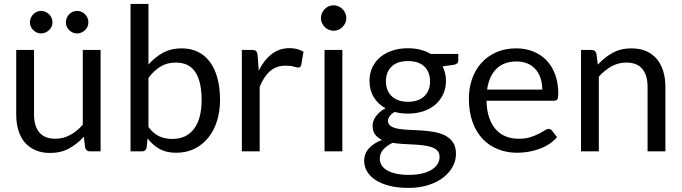

<svg xmlns="http://www.w3.org/2000/svg" viewBox="-20 -756 3405 959"><path d="M150 -506.5V-183.5Q150 -126 176.5 -94.5Q203 -63 256.5 -63Q295.5 -63 330 -81.5Q364.5 -100 393.5 -133V-506.5H482.5V0H429.5Q410.5 0 405.5 -18.5L398.5 -73Q365.5 -36.5 324.5 -14.2Q283.5 8 230.5 8Q189 8 157.2 -5.8Q125.5 -19.5 104 -44.5Q82.5 -69.5 71.8 -105Q61 -140.5 61 -183.5V-506.5ZM185 -589Q174 -589 164 -593.5Q154 -598 146.2 -605.5Q138.5 -613 134 -623Q129.5 -633 129.5 -644.5Q129.5 -656 134 -666.5Q138.5 -677 146.2 -684.8Q154 -692.5 164 -697Q174 -701.5 185 -701.5Q196.5 -701.5 206.8 -697Q217 -692.5 225 -684.8Q233 -677 237.5 -666.5Q242 -656 242 -644.5Q242 -633 237.5 -623Q233 -613 225 -605.5Q217 -598 206.8 -593.5Q196.5 -589 185 -589ZM365 -589Q353.5 -589 343.2 -593.5Q333 -598 325.5 -605.5Q318 -613 313.5 -623Q309 -633 309 -644.5Q309 -656 313.5 -666.5Q318 -677 325.5 -684.8Q333 -692.5 343.2 -697Q353.5 -701.5 365 -701.5Q376.5 -701.5 386.8 -697Q397 -692.5 404.8 -684.8Q412.5 -677 417 -666.5Q421.5 -656 421.5 -644.5Q421.5 -633 417 -623Q412.5 -613 404.8 -605.5Q397 -598 386.8 -593.5Q376.5 -589 365 -589Z M632 0V-736.5H721.5V-433.5Q753 -470 793.8 -492.2Q834.5 -514.5 887 -514.5Q931 -514.5 966.5 -498Q1002 -481.5 1027 -448.8Q1052 -416 1065.5 -367.8Q1079 -319.5 1079 -256.5Q1079 -200.5 1064 -152.2Q1049 -104 1020.8 -68.8Q992.5 -33.5 951.8 -13.2Q911 7 860 7Q811 7 776.8 -12Q742.5 -31 717 -65L712.5 -19Q708.5 0 689.5 0ZM721.5 -367V-122Q745.5 -89 774.8 -75.5Q804 -62 840 -62Q911 -62 949 -112.5Q987 -163 987 -256.5Q987 -306 978.2 -341.5Q969.5 -377 953 -399.8Q936.5 -422.5 912.5 -433Q888.5 -443.5 858 -443.5Q814.5 -443.5 781.8 -423.5Q749 -403.5 721.5 -367Z M1188 0V-506.5H1239Q1253.5 -506.5 1259 -501Q1264.5 -495.5 1266.5 -482L1272.5 -403Q1298.5 -456 1336.8 -485.8Q1375 -515.5 1426.5 -515.5Q1447.5 -515.5 1464.5 -510.8Q1481.5 -506 1496 -497.5L1484.5 -431Q1481 -418.5 1469 -418.5Q1462 -418.5 1447.5 -423.2Q1433 -428 1407 -428Q1360.5 -428 1329.2 -401Q1298 -374 1277 -322.5V0Z M1690 -506.5V0H1601V-506.5ZM1646 -602.5Q1633 -602.5 1621.8 -607.5Q1610.5 -612.5 1601.8 -621.2Q1593 -630 1588 -641.2Q1583 -652.5 1583 -665.5Q1583 -678.5 1588 -690.2Q1593 -702 1601.8 -710.8Q1610.5 -719.5 1621.8 -724.5Q1633 -729.5 1646 -729.5Q1659 -729.5 1670.5 -724.5Q1682 -719.5 1690.8 -710.8Q1699.5 -702 1704.8 -690.2Q1710 -678.5 1710 -665.5Q1710 -652.5 1704.8 -641.2Q1699.5 -630 1690.8 -621.2Q1682 -612.5 1670.5 -607.5Q1659 -602.5 1646 -602.5Z M2131.5 -486.5H2269V-453.5Q2269 -437 2248 -432.5L2190.5 -424.5Q2207.5 -392 2207.5 -352Q2207.5 -315 2193.2 -284.8Q2179 -254.5 2153.8 -233Q2128.5 -211.5 2093.8 -200Q2059 -188.5 2017.5 -188.5Q1982 -188.5 1950.5 -197Q1934.5 -187 1926.2 -175.5Q1918 -164 1918 -153Q1918 -135 1932.5 -125.8Q1947 -116.5 1971 -112.5Q1995 -108.5 2025.5 -107.5Q2056 -106.5 2087.8 -104.2Q2119.5 -102 2150 -96.5Q2180.5 -91 2204.5 -78.5Q2228.5 -66 2243 -44Q2257.5 -22 2257.5 13Q2257.5 45.5 2241.2 76Q2225 106.5 2194.5 130.2Q2164 154 2120 168.2Q2076 182.5 2020.5 182.5Q1965 182.5 1923.2 171.5Q1881.5 160.5 1854 142Q1826.5 123.5 1812.8 99.2Q1799 75 1799 48.5Q1799 11 1822.8 -15.2Q1846.5 -41.5 1888 -57Q1866.5 -67 1853.8 -83.8Q1841 -100.5 1841 -128.5Q1841 -139.5 1845 -151.2Q1849 -163 1857.2 -174.5Q1865.5 -186 1877.5 -196.5Q1889.5 -207 1905.5 -215Q1868 -236 1846.8 -270.8Q1825.5 -305.5 1825.5 -352Q1825.5 -389 1839.8 -419.2Q1854 -449.5 1879.5 -470.8Q1905 -492 1940.2 -503.5Q1975.5 -515 2017.5 -515Q2050.5 -515 2079.2 -507.8Q2108 -500.5 2131.5 -486.5ZM1941 -42.5Q1912.5 -29 1894.8 -9.5Q1877 10 1877 37Q1877 54 1885.8 68.8Q1894.5 83.5 1912.5 94.2Q1930.5 105 1957.8 111.2Q1985 117.5 2022 117.5Q2058 117.5 2086.5 111Q2115 104.5 2134.8 92.5Q2154.5 80.5 2165 64Q2175.5 47.5 2175.5 27.5Q2175.5 8.5 2165 -3Q2154.5 -14.5 2136.5 -20.8Q2118.5 -27 2095 -30Q2071.5 -33 2045.5 -34.2Q2019.5 -35.5 1992.5 -37Q1965.5 -38.5 1941 -42.5ZM2128 -349.5Q2128 -396 2099.8 -423.5Q2071.5 -451 2017.5 -451Q1964 -451 1935.8 -423.5Q1907.5 -396 1907.5 -349.5Q1907.5 -327 1914.8 -308.2Q1922 -289.5 1936 -276Q1950 -262.5 1970.5 -255Q1991 -247.5 2017.5 -247.5Q2044.5 -247.5 2065.2 -255Q2086 -262.5 2100 -276Q2114 -289.5 2121 -308.2Q2128 -327 2128 -349.5Z M2768.5 -288Q2768.5 -267 2764 -260Q2759.5 -253 2747 -253H2410Q2411 -205 2423 -169.5Q2435 -134 2456 -110.2Q2477 -86.5 2506 -74.8Q2535 -63 2571 -63Q2604.5 -63 2628.8 -70.8Q2653 -78.5 2670.5 -87.5Q2688 -96.5 2699.8 -104.2Q2711.5 -112 2720 -112Q2731 -112 2737 -103.5L2762 -71Q2745.5 -51 2722.5 -36.2Q2699.5 -21.5 2673.2 -12Q2647 -2.5 2619 2.2Q2591 7 2563.5 7Q2511 7 2466.8 -10.8Q2422.5 -28.5 2390.2 -62.8Q2358 -97 2340 -147.5Q2322 -198 2322 -263.5Q2322 -316.5 2338.2 -362.5Q2354.5 -408.5 2385 -442.2Q2415.5 -476 2459.5 -495.2Q2503.5 -514.5 2558.5 -514.5Q2604 -514.5 2642.5 -499.2Q2681 -484 2709 -455.2Q2737 -426.5 2752.8 -384.2Q2768.5 -342 2768.5 -288ZM2413 -308.5H2688.5Q2688.5 -339.5 2680 -365.2Q2671.5 -391 2655 -409.8Q2638.5 -428.5 2614.8 -438.8Q2591 -449 2560.5 -449Q2496 -449 2459 -411.8Q2422 -374.5 2413 -308.5Z M2882 0V-506.5H2935Q2954 -506.5 2959 -488L2966 -433Q2999 -469.5 3039.8 -492Q3080.5 -514.5 3134 -514.5Q3175.5 -514.5 3207.2 -500.8Q3239 -487 3260.2 -461.8Q3281.5 -436.5 3292.5 -401Q3303.5 -365.5 3303.5 -322.5V0H3214.5V-322.5Q3214.5 -380 3188.2 -411.8Q3162 -443.5 3108 -443.5Q3068.5 -443.5 3034.2 -424.5Q3000 -405.5 2971 -373V0Z"/></svg>

Font: LatoCHI
Style: Regular
Weight: 400
Designer: Lukasz Dziedzic
Foundry: tyPoland Lukasz Dziedzic
Version: Version 1.104